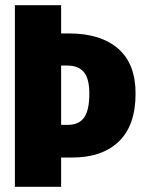

<svg xmlns="http://www.w3.org/2000/svg" viewBox="-20 -715 547 735"><path d="M499 -357Q499 -235 435 -173.5Q371 -112 257 -112H214V0H37V-695H214V-587H244Q365 -587 432 -529Q499 -471 499 -357ZM322 -357Q322 -414 301 -439Q280 -464 238 -464H214V-237H239Q282 -237 302 -265Q322 -293 322 -357Z"/></svg>

Font: Fira Sans Extra Condensed ExtraBold
Style: Regular
Weight: 800
Width: 1
Designer: Carrois Corporate & Edenspiekermann AG
Foundry: Carrois Corporate GbR & Edenspiekermann AG
Version: Version 4.203